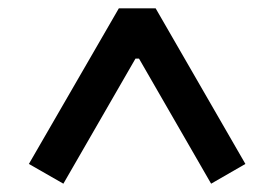

<svg xmlns="http://www.w3.org/2000/svg" viewBox="-20 -785 660 462"><path d="M49.5 -390.5 132.5 -343 306 -644H314.5L488 -343L570.5 -390.5L354.5 -765H266Z"/></svg>

Font: Monaspace Krypton Medium
Style: Regular
Weight: 500
Designer: Riley Cran & the Lettermatic Team
Foundry: Lettermatic
Version: Version 1.101 (Monaspace Krypton)